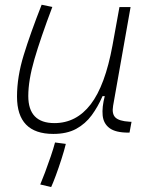

<svg xmlns="http://www.w3.org/2000/svg" viewBox="-20 -547 626 799"><path d="M201.7 10.3Q50.8 10.3 50.8 -145Q50.8 -227.1 78.6 -317.6Q106.4 -408.2 153.3 -527.3L197.8 -518.1Q148.9 -388.7 123.3 -300.8Q97.7 -212.9 97.7 -147.5Q97.7 -34.7 206.5 -34.7Q297.4 -34.7 357.4 -112.8Q417.5 -190.9 448.2 -358.4L477.1 -517.6H523.4L450.7 -106.9Q444.8 -73.2 460.2 -58.1Q475.6 -43 518.6 -40.5L527.3 -40L519 4.9H513.7Q460.9 4.9 435.8 -13.9Q410.6 -32.7 407.2 -66.7Q403.8 -100.6 416 -147H406.7Q387.7 -103 361.6 -67.4Q335.4 -31.7 296.9 -10.7Q258.3 10.3 201.7 10.3ZM192.9 231.4 147.5 220.7Q155.3 202.6 167.5 170.2Q179.7 137.7 191.4 103.3Q203.1 68.8 209 45.9L253.9 51.8Q247.6 78.6 235.8 115Q224.1 151.4 212.2 183.6Q200.2 215.8 192.9 231.4Z"/></svg>

Font: Cascadia Code ExtraLight
Style: Italic
Weight: 200
Italic angle: -10°
Monospace: yes
Designer: Aaron Bell
Foundry: Saja Typeworks
Version: Version 2404.023; ttfautohint (v1.8.4)